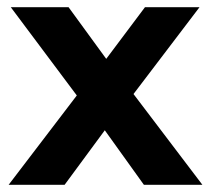

<svg xmlns="http://www.w3.org/2000/svg" viewBox="-20 -515 587 535"><path d="M381 0 272 -152 160 0H4L194 -249L10 -495H171L276 -351L384 -495H536L352 -253L544 0Z"/></svg>

Font: Montserrat Ace
Style: Bold
Weight: 700
Designer: Julieta Ulanovsky
Foundry: Julieta Ulanovsky
Version: Version 1